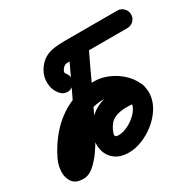

<svg xmlns="http://www.w3.org/2000/svg" viewBox="-183 -750 977 958"><g transform="rotate(-30 306.0 -270.5)"><path d="M218 -377Q203 -363 182 -364.5Q161 -366 147 -382Q122 -410 119.5 -448.5Q117 -487 136 -520Q156 -553 181.5 -568.5Q207 -584 237 -588Q267 -592 302 -592Q377 -592 452 -592Q527 -592 602 -592Q602 -592 602 -592Q602 -592 602 -592Q623 -592 638 -577Q653 -562 653 -541Q653 -520 638 -505.5Q623 -491 602 -491Q527 -491 452 -491Q377 -491 302 -491Q280 -491 258 -491Q236 -491 223 -468Q216 -456 223 -448Q237 -433 235.5 -412Q234 -391 218 -377ZM371 -587Q390 -578 397 -558Q404 -538 395 -519Q374 -476 353.5 -433Q333 -390 313 -346Q291 -300 269 -254.5Q247 -209 225 -163Q225 -163 225 -163Q225 -163 225 -163Q225 -163 225 -163Q225 -163 225 -163Q214 -140 195 -104.5Q176 -69 151 -33.5Q126 2 97.5 26.5Q69 51 38 51Q-6 51 -24 26Q-42 1 -41 -33.5Q-40 -68 -26 -98Q-26 -98 -26 -98Q-26 -99 -26 -99Q8 -171 59 -226Q110 -281 177.5 -312.5Q245 -344 328 -344Q365 -344 403.5 -328Q442 -312 473.5 -284Q505 -256 522 -220Q539 -184 535 -144Q530 -105 507.5 -70Q485 -35 451 -8Q417 19 377.5 35Q338 51 300 51Q248 51 217 24.5Q186 -2 180 -43.5Q174 -85 195 -129Q224 -193 276.5 -222.5Q329 -252 398 -252Q421 -252 450.5 -250Q480 -248 503.5 -235.5Q527 -223 532 -193Q536 -173 524 -155.5Q512 -138 492 -135Q471 -131 453.5 -142.5Q436 -154 433 -175Q433 -173 434 -170.5Q435 -168 435 -166Q439 -158 443 -155Q447 -152 453 -147Q452 -148 446 -149Q441 -150 434 -150Q425 -151 416 -151Q407 -151 398 -151Q358 -151 330.5 -137.5Q303 -124 286 -87Q278 -69 278.5 -59.5Q279 -50 300 -50Q325 -50 355.5 -65.5Q386 -81 408.5 -105.5Q431 -130 434 -156Q437 -178 418 -198Q399 -218 373 -230.5Q347 -243 328 -243Q234 -243 169 -190Q104 -137 65 -55Q65 -55 65 -56Q65 -56 65 -56Q60 -44 60.5 -36.5Q61 -29 55 -39Q51 -44 46 -48Q42 -50 38 -50Q38 -50 38 -51Q41 -51 35.5 -50.5Q30 -50 28 -49Q29 -49 28 -49Q51 -65 70.5 -93Q90 -121 106 -151.5Q122 -182 134 -207Q134 -207 134 -207Q134 -207 134 -207Q156 -253 178 -298.5Q200 -344 222 -390Q242 -433 262.5 -476Q283 -519 304 -563Q313 -582 332.5 -589Q352 -596 371 -587Z"/></g></svg>

Font: FRB American Cursive Ultra
Style: Bold Italic
Weight: 1000
Italic angle: -25°
Version: Version 2.0;Modular Font Editor K font №1